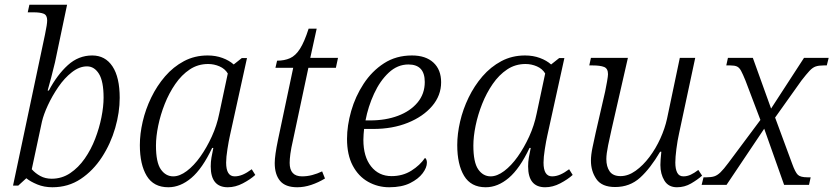

<svg xmlns="http://www.w3.org/2000/svg" viewBox="-20 -780 3516 810"><path d="M201 10Q166 10 137 -2Q108 -14 91 -28L57 3H35L170 -635Q179 -678 179 -694Q179 -716 164.5 -722Q150 -728 122 -728H97L104 -760H263L212 -517Q205 -487 196 -453Q187 -419 181 -398H186Q221 -464 266 -505Q311 -546 369 -546Q424 -546 454.5 -500Q485 -454 485 -367Q485 -306 466 -240Q447 -174 410 -117Q373 -60 320.5 -25Q268 10 201 10ZM198 -26Q241 -26 276 -49.5Q311 -73 337.5 -111Q364 -149 381.5 -194.5Q399 -240 408 -285.5Q417 -331 417 -368Q417 -437 397.5 -468.5Q378 -500 347 -500Q315 -500 283.5 -475.5Q252 -451 226 -413Q200 -375 182 -336Q164 -297 157 -267L114 -66Q129 -49 150 -37.5Q171 -26 198 -26Z M690 10Q628 10 599 -38Q570 -86 570 -168Q570 -215 582 -267Q594 -319 618 -368.5Q642 -418 676.5 -458Q711 -498 756 -522Q801 -546 856 -546Q890 -546 918.5 -535.5Q947 -525 966 -508L1000 -535H1022L950 -208Q945 -186 939.5 -151Q934 -116 934 -94Q934 -36 970 -36Q987 -36 1004.5 -43.5Q1022 -51 1042 -66L1057 -42Q1036 -23 1004.5 -6.5Q973 10 941 10Q869 10 869 -78Q869 -97 872 -115Q875 -133 880 -156H875Q834 -69 787.5 -29.5Q741 10 690 10ZM711 -36Q738 -36 768 -58.5Q798 -81 825 -119Q852 -157 873.5 -204Q895 -251 905 -301L941 -470Q929 -490 906 -500Q883 -510 858 -510Q815 -510 780.5 -487Q746 -464 719.5 -425.5Q693 -387 675 -341.5Q657 -296 647.5 -250Q638 -204 638 -166Q638 -95 658.5 -65.5Q679 -36 711 -36Z M1234 10Q1184 10 1161.5 -17Q1139 -44 1139 -92Q1139 -124 1153 -191L1217 -494H1142L1149 -524Q1180 -524 1203.5 -534.5Q1227 -545 1245.5 -574Q1264 -603 1282 -659H1316L1289 -536H1406L1397 -494H1281L1217 -193Q1208 -154 1205 -131Q1202 -108 1202 -93Q1202 -36 1254 -36Q1276 -36 1297 -41.5Q1318 -47 1339 -57L1351 -27Q1323 -10 1293 0Q1263 10 1234 10Z M1622 10Q1574 10 1533 -13Q1492 -36 1468 -81.5Q1444 -127 1444 -194Q1444 -250 1461.5 -311.5Q1479 -373 1514 -426.5Q1549 -480 1600 -513Q1651 -546 1718 -546Q1776 -546 1808.5 -516Q1841 -486 1841 -433Q1841 -377 1803 -332.5Q1765 -288 1700.5 -262Q1636 -236 1555 -236H1516Q1515 -227 1514 -214Q1513 -201 1513 -190Q1513 -119 1545.5 -78Q1578 -37 1632 -37Q1679 -37 1715.5 -60Q1752 -83 1773 -114Q1781 -108 1781 -94Q1781 -73 1763 -49Q1745 -25 1710 -7.5Q1675 10 1622 10ZM1542 -272Q1607 -272 1659 -291.5Q1711 -311 1741.5 -347.5Q1772 -384 1772 -434Q1772 -508 1703 -508Q1657 -508 1620 -473.5Q1583 -439 1558 -384.5Q1533 -330 1522 -272Z M2029 10Q1967 10 1938 -38Q1909 -86 1909 -168Q1909 -215 1921 -267Q1933 -319 1957 -368.5Q1981 -418 2015.5 -458Q2050 -498 2095 -522Q2140 -546 2195 -546Q2229 -546 2257.5 -535.5Q2286 -525 2305 -508L2339 -535H2361L2289 -208Q2284 -186 2278.5 -151Q2273 -116 2273 -94Q2273 -36 2309 -36Q2326 -36 2343.5 -43.5Q2361 -51 2381 -66L2396 -42Q2375 -23 2343.5 -6.5Q2312 10 2280 10Q2208 10 2208 -78Q2208 -97 2211 -115Q2214 -133 2219 -156H2214Q2173 -69 2126.5 -29.5Q2080 10 2029 10ZM2050 -36Q2077 -36 2107 -58.5Q2137 -81 2164 -119Q2191 -157 2212.5 -204Q2234 -251 2244 -301L2280 -470Q2268 -490 2245 -500Q2222 -510 2197 -510Q2154 -510 2119.5 -487Q2085 -464 2058.5 -425.5Q2032 -387 2014 -341.5Q1996 -296 1986.5 -250Q1977 -204 1977 -166Q1977 -95 1997.5 -65.5Q2018 -36 2050 -36Z M2836 10Q2800 10 2783 -18Q2766 -46 2766 -84Q2766 -94 2767 -107.5Q2768 -121 2770 -140H2765Q2724 -70 2680.5 -30.5Q2637 9 2575 9Q2519 9 2496 -24.5Q2473 -58 2473 -102Q2473 -127 2480 -159.5Q2487 -192 2493 -220L2533 -394Q2537 -413 2541 -436Q2545 -459 2545 -467Q2545 -491 2528.5 -497.5Q2512 -504 2480 -504H2466L2473 -536H2629L2560 -234Q2553 -204 2545.5 -167Q2538 -130 2538 -109Q2538 -77 2552 -57Q2566 -37 2598 -37Q2630 -37 2661.5 -59.5Q2693 -82 2720 -118Q2747 -154 2766 -196Q2785 -238 2794 -279L2848 -536H2913L2845 -218Q2838 -187 2833.5 -151.5Q2829 -116 2829 -94Q2829 -67 2837 -51.5Q2845 -36 2863 -36Q2879 -36 2894 -43Q2909 -50 2926 -63L2942 -39Q2923 -22 2895.5 -6Q2868 10 2836 10Z M2940 0 2948 -32H2961Q2980 -32 2993 -36Q3006 -40 3019.5 -53Q3033 -66 3053 -93L3188 -274L3125 -440Q3114 -467 3106.5 -481Q3099 -495 3089 -499.5Q3079 -504 3061 -504H3044L3051 -536H3156L3233 -322L3372 -536H3476L3468 -504H3455Q3434 -504 3421 -499.5Q3408 -495 3395 -481Q3382 -467 3361 -440L3250 -284L3322 -89Q3335 -53 3346 -42.5Q3357 -32 3386 -32H3400L3393 0H3288L3204 -237L3045 0Z"/></svg>

Font: Noto Serif Light
Style: Italic
Weight: 300
Italic angle: -12°
Designer: Monotype Design Team
Foundry: Monotype Imaging Inc.
Version: Version 2.013